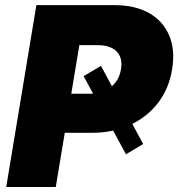

<svg xmlns="http://www.w3.org/2000/svg" viewBox="-20 -748 714 768"><path d="M383.8 -484.4 552.7 -171.9 483.9 -130.9 314.5 -443.4ZM4.9 0 125.5 -727.5H438Q520 -727.5 576.2 -695.8Q632.3 -664.1 656.7 -606.2Q681.2 -548.3 668.5 -470.7Q655.8 -392.6 611.6 -335.7Q567.4 -278.8 499.5 -247.8Q431.6 -216.8 347.7 -216.8H159.2L185.1 -373H338.9Q373 -373 399.4 -385Q425.8 -397 442.4 -418.9Q459 -440.9 463.9 -470.7Q469.2 -501.5 459.7 -522.9Q450.2 -544.4 427.7 -555.9Q405.3 -567.4 371.1 -567.4H297.4L203.1 0Z"/></svg>

Font: Inter 18pt Black
Style: Italic
Weight: 900
Italic angle: -9.3988°
Designer: Rasmus Andersson
Foundry: rsms
Version: Version 4.001;git-66647c0bb